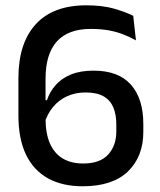

<svg xmlns="http://www.w3.org/2000/svg" viewBox="-20 -670 588 704"><path d="M283 13Q208.5 13 155.8 -16.2Q103 -45.5 75.2 -103.2Q47.5 -161 47.5 -247V-384Q47.5 -511 110.8 -580.8Q174 -650.5 296.5 -650.5Q355.5 -650.5 397.5 -638.5Q439.5 -626.5 468.5 -612L478.5 -522Q457 -534 433 -543.5Q409 -553 379.8 -558.5Q350.5 -564 313 -564Q230 -564 188.5 -518Q147 -472 147 -381V-235.5Q147 -180.5 163.2 -143.8Q179.5 -107 210.2 -88.8Q241 -70.5 285 -70.5Q347 -70.5 376.8 -103.5Q406.5 -136.5 406.5 -188V-214Q406.5 -250 395.5 -276.2Q384.5 -302.5 359.8 -316.8Q335 -331 293.5 -331Q256.5 -331 226.2 -317.2Q196 -303.5 174.5 -277.8Q153 -252 142.5 -216.5L135.5 -302.5H152Q162.5 -333.5 184 -358Q205.5 -382.5 240 -396.8Q274.5 -411 323 -411Q414 -411 459.8 -359.8Q505.5 -308.5 505.5 -215.5V-186.5Q505.5 -96 449.2 -41.5Q393 13 283 13Z"/></svg>

Font: Anek Bangla Medium Medium
Style: Regular
Weight: 500
Version: Version 1.003